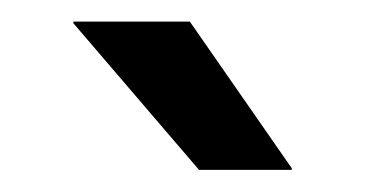

<svg xmlns="http://www.w3.org/2000/svg" viewBox="-20 -704 338 178"><path d="M156 -684 250.5 -548V-546.5H164.5L48 -682.5V-684Z"/></svg>

Font: Anek Odia Medium Medium
Style: Regular
Weight: 500
Version: Version 1.003